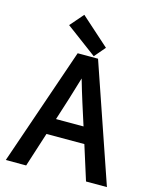

<svg xmlns="http://www.w3.org/2000/svg" viewBox="-127 -953 834 1038"><g transform="rotate(15 290.0 -434.0)"><path d="M289 -532Q271 -470 251.5 -408Q232 -346 212 -284H366Q346 -346 326.5 -407.5Q307 -469 289 -532ZM7 0 233 -658H347L573 0H456L395 -193H183L121 0ZM214 -868 373 -726 321 -665 149 -793Z"/></g></svg>

Font: Codetta
Style: Bold
Weight: 700
Designer: Ulrich Proeller
Foundry: PROSA GmbH
Version: Version 2.00;September 29, 2018;FontCreator 11.5.0.2427 64-b